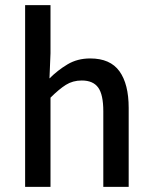

<svg xmlns="http://www.w3.org/2000/svg" viewBox="-20 -729 591 749"><path d="M78 0V-709H177V-521L173 -423Q205 -455 243.5 -478Q282 -501 332 -501Q410 -501 446 -451Q482 -401 482 -308V0H383V-295Q383 -360 363 -387.5Q343 -415 299 -415Q264 -415 237 -398Q210 -381 177 -348V0Z"/></svg>

Font: Source Sans 3 Medium
Style: Regular
Weight: 500
Designer: Paul D. Hunt
Foundry: Adobe
Version: Version 3.052;hotconv 1.1.0;makeotfexe 2.6.0